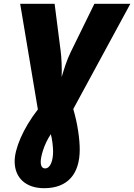

<svg xmlns="http://www.w3.org/2000/svg" viewBox="-20 -734 705 1009"><path d="M212 255C335 255 399 181 399 52C399 -2 388 -84 365 -161L665 -714H476L352 -461C331 -419 316 -369 304 -329C306 -372 303 -436 299 -464L267 -714H86L179 -159C100 -57 57 48 57 114C57 201 116 255 212 255ZM217 151C202 151 194 139 194 116C194 91 209 28 247 -29C254 -5 259 37 259 62C259 110 245 151 217 151Z"/></svg>

Font: Noto Sans UI SemiCondensed Black
Style: Italic
Weight: 900
Width: 4
Italic angle: -372°
Designer: Monotype Design Team
Foundry: Monotype Imaging Inc.
Version: Version 1.901